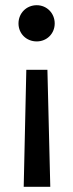

<svg xmlns="http://www.w3.org/2000/svg" viewBox="-20 -515 281 737"><path d="M121 -495C81 -495 51 -464 51 -425C51 -386 81 -356 121 -356C160 -356 190 -386 190 -425C190 -464 160 -495 121 -495ZM81 -247 71 202H173L162 -247Z"/></svg>

Font: Fira Sans
Style: Regular
Weight: 400
Designer: Carrois Corporate & Edenspiekermann AG
Foundry: Carrois Corporate GbR & Edenspiekermann AG
Version: Version 4.203